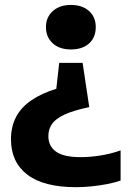

<svg xmlns="http://www.w3.org/2000/svg" viewBox="-20 -576 536 796"><path d="M322.5 -315.5 350 -132Q284 -118 247 -100.8Q210 -83.5 195.2 -61.5Q180.5 -39.5 180.5 -12Q180.5 30 212.5 52.8Q244.5 75.5 314 75.5Q355.5 75.5 399 68.2Q442.5 61 480 47.5V172.5Q456 181 425 187Q394 193 360.5 196.5Q327 200 295.5 200Q161 200 93.2 148Q25.5 96 25.5 1.5Q25.5 -51.5 47 -91.8Q68.5 -132 110.5 -160.5Q152.5 -189 213.5 -208L225.5 -315.5ZM274 -555.5Q321 -555.5 349 -530.5Q377 -505.5 377 -463.5Q377 -421 349.5 -396Q322 -371 274 -371Q226 -371 198.2 -396.8Q170.5 -422.5 170.5 -463.5Q170.5 -504.5 198.8 -530Q227 -555.5 274 -555.5Z"/></svg>

Font: Encode Sans Condensed Thin
Style: Bold
Weight: 700
Version: Version 3.002